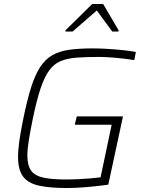

<svg xmlns="http://www.w3.org/2000/svg" viewBox="-20 -940 724 968"><path d="M318 8Q234 8 179 -3.5Q124 -15 97.5 -48.5Q71 -82 71 -149Q71 -185 78 -233Q85 -281 98 -344Q117 -437 137 -500Q157 -563 182.5 -602Q208 -641 243.5 -661.5Q279 -682 328.5 -689Q378 -696 447 -696Q483 -696 523.5 -693.5Q564 -691 601.5 -687Q639 -683 665 -678L657 -637Q614 -644 564 -648.5Q514 -653 482 -653Q415 -653 367.5 -649.5Q320 -646 286 -632Q252 -618 228 -585Q204 -552 184.5 -494Q165 -436 146 -344Q133 -281 125.5 -235Q118 -189 118 -155Q118 -105 137.5 -79Q157 -53 200.5 -44Q244 -35 317 -35Q340 -35 371.5 -36.5Q403 -38 434 -40.5Q465 -43 487 -46L543 -311H357L367 -353H600L526 -9Q477 -2 420 3Q363 8 318 8ZM310 -781V-787L445 -920H500L578 -787L577 -781H546L468 -887L346 -781Z"/></svg>

Font: Saira ExtraLight
Style: Italic
Weight: 200
Italic angle: -12°
Designer: Hector Gatti with collaboration of the Omnibus-Type team
Foundry: Omnibus-Type
Version: Version 1.100; ttfautohint (v1.8.3)